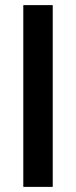

<svg xmlns="http://www.w3.org/2000/svg" viewBox="-20 -730 296 750"><path d="M71 0H186V-710H71Z"/></svg>

Font: Uncut Sans Semibold
Style: Regular
Weight: 600
Designer: Kasper Nordkvist
Foundry: UNCUT.wtf
Version: Version 1.304;Glyphs 3.2 (3246)